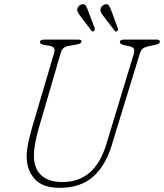

<svg xmlns="http://www.w3.org/2000/svg" viewBox="-20 -891 791 926"><path d="M493 -196.5 625 -630.5Q630 -645.5 626 -654.5Q622 -663.5 605.5 -667.5L578 -673.5Q558 -679 558 -687.5Q558 -700 578 -700H736Q751 -700 751 -690.5Q751 -685 746.8 -681.2Q742.5 -677.5 727.5 -674.5L697 -668Q680 -664.5 670 -657.8Q660 -651 654 -631.5L518.5 -189.5Q488.5 -90.5 427.8 -37.8Q367 15 267.5 15Q185 15 146.5 -28.8Q108 -72.5 108.5 -138.5Q109 -169 117.2 -206.5Q125.5 -244 137 -283.5L241 -635.5Q250 -664.5 221.5 -669.5L193 -674.5Q181 -676.5 177 -680Q173 -683.5 173 -689.5Q173.5 -700 195.5 -700H358Q373 -700 373 -691.5Q373 -686 367.5 -682.2Q362 -678.5 347.5 -676L310.5 -669.5Q281 -664 274 -639.5L170 -283.5Q158.5 -245 151.2 -208.5Q144 -172 143.5 -142Q143 -79.5 178.5 -46.2Q214 -13 281.5 -13Q358.5 -13 411.8 -58Q465 -103 493 -196.5ZM405.5 -838 436 -756.5Q439 -746 433.5 -741Q426 -736 420.5 -743.5L368 -813Q363 -820 358 -827.2Q353 -834.5 352.5 -842Q352.5 -853 358.8 -860.2Q365 -867.5 373.5 -869.5Q387.5 -873.5 393.5 -864.2Q399.5 -855 405.5 -838ZM517.5 -838 547.5 -756.5Q551.5 -746 545 -741Q538 -735.5 532.5 -743.5L479.5 -812.5Q474.5 -819.5 469.5 -826.8Q464.5 -834 464.5 -842Q464.5 -852.5 470.5 -859.8Q476.5 -867 485 -869.5Q499.5 -873 505.2 -864Q511 -855 517.5 -838Z"/></svg>

Font: Fraunces 72pt SuperSoft Thin
Style: Italic
Weight: 100
Italic angle: -16°
Version: Version 1.000;[b76b70a41]